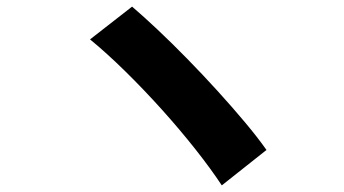

<svg xmlns="http://www.w3.org/2000/svg" viewBox="-20 -634 1040 580"><path d="M379 -614Q413 -585 456 -544.5Q499 -504 545.5 -456.5Q592 -409 637 -359.5Q682 -310 720.5 -264Q759 -218 785 -181L650 -74Q617 -124 570 -183.5Q523 -243 468.5 -303.5Q414 -364 358 -419Q302 -474 252 -515Z"/></svg>

Font: Noto Sans JP Thin ExtraBold
Style: Regular
Weight: 800
Version: Version 2.004-H2;hotconv 1.0.118;makeotfexe 2.5.65603